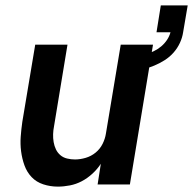

<svg xmlns="http://www.w3.org/2000/svg" viewBox="-20 -686 718 714"><path d="M195 8Q167 8 141 -0.5Q115 -9 97.5 -27.5Q80 -46 71 -71Q62 -96 58.5 -123Q55 -150 57 -177.5Q59 -205 63 -233L111 -520H231L181 -217Q178 -202 177.5 -187Q177 -172 179.5 -157.5Q182 -143 188 -130.5Q194 -118 204.5 -109Q215 -100 229.5 -96.5Q244 -93 259 -93Q278 -93 298.5 -99Q319 -105 335.5 -118.5Q352 -132 361.5 -151Q371 -170 374 -190L429 -520H549L463 0H343L355 -77Q342 -57 323.5 -40Q305 -23 284 -12Q263 -1 240 3.5Q217 8 195 8ZM472 -419 463 -471Q478 -473 493 -476Q508 -479 523 -484Q538 -489 552.5 -496Q567 -503 579.5 -513.5Q592 -524 601 -537.5Q610 -551 614 -566H562L578 -666H678L661 -566Q658 -546 649 -526.5Q640 -507 625.5 -490.5Q611 -474 592 -462Q573 -450 553.5 -442Q534 -434 513.5 -428.5Q493 -423 472 -419Z"/></svg>

Font: Iosevka SS04 Extended Oblique
Style: Bold
Weight: 700
Width: 7
Italic angle: -9°
Monospace: yes
Designer: Belleve Invis
Foundry: Belleve Invis
Version: Version 19.0.0; ttfautohint (v1.8.4)